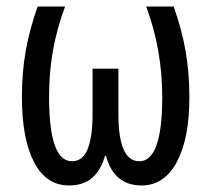

<svg xmlns="http://www.w3.org/2000/svg" viewBox="-20 -557 646 587"><path d="M511 -537Q536 -467 547.5 -400.5Q559 -334 559 -260Q559 -133 520.5 -61.5Q482 10 413 10Q328 10 304 -81H301Q289 -37 262 -13.5Q235 10 191 10Q121 10 84 -61.5Q47 -133 47 -260Q47 -335 58.5 -400.5Q70 -466 95 -537H179Q154 -470 142 -403Q130 -336 130 -260Q130 -64 200 -64Q233 -64 248 -101.5Q263 -139 263 -208V-347H342V-208Q342 -64 406 -64Q476 -64 476 -260Q476 -405 427 -537Z"/></svg>

Font: Avrile Sans Condensed
Style: Regular
Weight: 400
Width: 3
Designer: Monotype Design Team
Foundry: Monotype Imaging Inc.
Version: Version 2.001;September 10, 2019;FontCreator 11.5.0.2425 64-